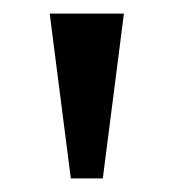

<svg xmlns="http://www.w3.org/2000/svg" viewBox="-20 -734 255 282"><path d="M84 -472 53 -714H162L131 -472Z"/></svg>

Font: Noto Serif Lao Condensed Medium
Style: Regular
Weight: 500
Width: 3
Designer: Monotype Design Team
Foundry: Monotype Imaging Inc.
Version: Version 2.003; ttfautohint (v1.8.4.7-5d5b)